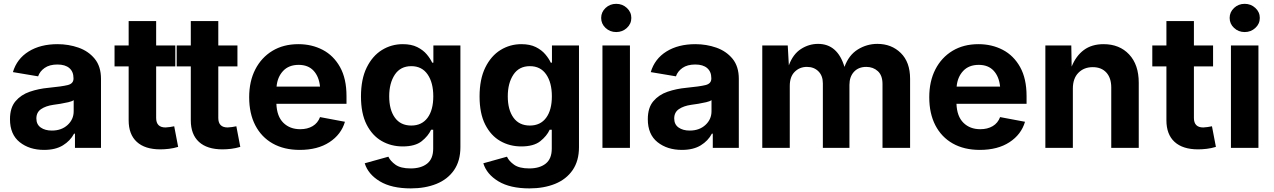

<svg xmlns="http://www.w3.org/2000/svg" viewBox="-20 -788 6787 1023"><path d="M214.8 10.7Q136.7 10.7 85 -30.5Q33.2 -71.8 33.2 -152.8Q33.2 -213.9 62.5 -248.5Q91.8 -283.2 138.7 -299.3Q185.5 -315.4 239.3 -320.3Q309.6 -327.1 340.6 -334.7Q371.6 -342.3 371.6 -369.1V-371.6Q371.6 -406.2 349.4 -425.3Q327.1 -444.3 286.1 -444.3Q243.7 -444.3 217.8 -426Q191.9 -407.7 183.1 -381.3L48.8 -403.8Q69.8 -474.6 132.6 -513.7Q195.3 -552.7 286.6 -552.7Q345.2 -552.7 398.2 -534.2Q451.2 -515.6 484.6 -474.9Q518.1 -434.1 518.1 -367.7V0H379.4V-75.7H374.5Q354.5 -37.6 314.9 -13.4Q275.4 10.7 214.8 10.7ZM256.3 -92.3Q307.6 -92.3 340.1 -122.1Q372.6 -151.9 372.6 -195.3V-254.4Q363.8 -248 344 -243.4Q324.2 -238.8 302.2 -235.1Q280.3 -231.4 264.2 -229.5Q223.6 -223.6 198.7 -206.5Q173.8 -189.5 173.8 -156.7Q173.8 -125 197 -108.6Q220.2 -92.3 256.3 -92.3Z M914.1 -545.9V-434.1H812V-159.7Q812 -108.9 861.8 -108.9Q870.1 -108.9 885 -111.1Q899.9 -113.3 908.2 -115.2L929.2 -5.4Q904.8 2 880.6 4.9Q856.4 7.8 834.5 7.8Q752.4 7.8 709 -32Q665.5 -71.8 665.5 -147V-434.1H590.3V-545.9H665.5V-675.8H812V-545.9Z M1245.1 -545.9V-434.1H1143.1V-159.7Q1143.1 -108.9 1192.9 -108.9Q1201.2 -108.9 1216.1 -111.1Q1231 -113.3 1239.3 -115.2L1260.3 -5.4Q1235.8 2 1211.7 4.9Q1187.5 7.8 1165.5 7.8Q1083.5 7.8 1040 -32Q996.6 -71.8 996.6 -147V-434.1H921.4V-545.9H996.6V-675.8H1143.1V-545.9Z M1577.1 10.7Q1493.7 10.7 1433.1 -23.4Q1372.6 -57.6 1340.1 -120.6Q1307.6 -183.6 1307.6 -270Q1307.6 -354.5 1340.1 -418Q1372.6 -481.4 1431.4 -517.1Q1490.2 -552.7 1569.8 -552.7Q1641.1 -552.7 1699.2 -522.5Q1757.3 -492.2 1791.7 -430.7Q1826.2 -369.1 1826.2 -275.9V-234.9H1452.6Q1455.1 -168 1489.7 -133.8Q1524.4 -99.6 1579.6 -99.6Q1618.2 -99.6 1645.8 -116Q1673.3 -132.3 1685.1 -164.1L1817.9 -139.2Q1797.9 -71.3 1735.1 -30.3Q1672.4 10.7 1577.1 10.7ZM1453.6 -326.7H1685.1Q1679.7 -379.9 1650.9 -411.1Q1622.1 -442.4 1571.3 -442.4Q1518.6 -442.4 1488.3 -409.9Q1458 -377.4 1453.6 -326.7Z M2168.9 215.8Q2066.4 215.8 2003.9 178.2Q1941.4 140.6 1923.3 82L2049.3 46.9Q2059.6 69.8 2087.2 89.6Q2114.7 109.4 2168 109.4Q2223.6 109.4 2255.9 83.7Q2288.1 58.1 2288.1 3.9V-96.7H2276.9Q2261.7 -63.5 2226.8 -35.6Q2191.9 -7.8 2125.5 -7.8Q2064 -7.8 2013.7 -36.6Q1963.4 -65.4 1933.3 -124.5Q1903.3 -183.6 1903.3 -273.9Q1903.3 -366.2 1933.8 -428.2Q1964.4 -490.2 2014.9 -521.5Q2065.4 -552.7 2126 -552.7Q2171.9 -552.7 2203.1 -537.1Q2234.4 -521.5 2253.7 -498.5Q2272.9 -475.6 2282.7 -454.1H2289.1V-545.9H2433.1V-4.4Q2433.1 69.3 2399.2 118.4Q2365.2 167.5 2305.4 191.7Q2245.6 215.8 2168.9 215.8ZM2171.4 -119.1Q2227.5 -119.1 2258.1 -160.4Q2288.6 -201.7 2288.6 -274.9Q2288.6 -347.7 2258.3 -391.6Q2228 -435.5 2171.4 -435.5Q2113.8 -435.5 2083.7 -390.4Q2053.7 -345.2 2053.7 -274.9Q2053.7 -203.1 2084 -161.1Q2114.3 -119.1 2171.4 -119.1Z M2800.8 215.8Q2698.2 215.8 2635.7 178.2Q2573.2 140.6 2555.2 82L2681.2 46.9Q2691.4 69.8 2719 89.6Q2746.6 109.4 2799.8 109.4Q2855.5 109.4 2887.7 83.7Q2919.9 58.1 2919.9 3.9V-96.7H2908.7Q2893.6 -63.5 2858.6 -35.6Q2823.7 -7.8 2757.3 -7.8Q2695.8 -7.8 2645.5 -36.6Q2595.2 -65.4 2565.2 -124.5Q2535.2 -183.6 2535.2 -273.9Q2535.2 -366.2 2565.7 -428.2Q2596.2 -490.2 2646.7 -521.5Q2697.3 -552.7 2757.8 -552.7Q2803.7 -552.7 2835 -537.1Q2866.2 -521.5 2885.5 -498.5Q2904.8 -475.6 2914.6 -454.1H2920.9V-545.9H3064.9V-4.4Q3064.9 69.3 3031 118.4Q2997.1 167.5 2937.3 191.7Q2877.4 215.8 2800.8 215.8ZM2803.2 -119.1Q2859.4 -119.1 2889.9 -160.4Q2920.4 -201.7 2920.4 -274.9Q2920.4 -347.7 2890.1 -391.6Q2859.9 -435.5 2803.2 -435.5Q2745.6 -435.5 2715.6 -390.4Q2685.5 -345.2 2685.5 -274.9Q2685.5 -203.1 2715.8 -161.1Q2746.1 -119.1 2803.2 -119.1Z M3189.9 0V-545.9H3336.4V0ZM3263.2 -617.2Q3230 -617.2 3206.5 -639.2Q3183.1 -661.1 3183.1 -692.4Q3183.1 -723.6 3206.5 -745.6Q3230 -767.6 3263.2 -767.6Q3296.4 -767.6 3320.1 -745.6Q3343.8 -723.6 3343.8 -692.4Q3343.8 -661.1 3320.1 -639.2Q3296.4 -617.2 3263.2 -617.2Z M3613.3 10.7Q3535.2 10.7 3483.4 -30.5Q3431.6 -71.8 3431.6 -152.8Q3431.6 -213.9 3460.9 -248.5Q3490.2 -283.2 3537.1 -299.3Q3584 -315.4 3637.7 -320.3Q3708 -327.1 3739 -334.7Q3770 -342.3 3770 -369.1V-371.6Q3770 -406.2 3747.8 -425.3Q3725.6 -444.3 3684.6 -444.3Q3642.1 -444.3 3616.2 -426Q3590.3 -407.7 3581.5 -381.3L3447.3 -403.8Q3468.3 -474.6 3531 -513.7Q3593.8 -552.7 3685.1 -552.7Q3743.7 -552.7 3796.6 -534.2Q3849.6 -515.6 3883.1 -474.9Q3916.5 -434.1 3916.5 -367.7V0H3777.8V-75.7H3772.9Q3752.9 -37.6 3713.4 -13.4Q3673.8 10.7 3613.3 10.7ZM3654.8 -92.3Q3706.1 -92.3 3738.5 -122.1Q3771 -151.9 3771 -195.3V-254.4Q3762.2 -248 3742.4 -243.4Q3722.7 -238.8 3700.7 -235.1Q3678.7 -231.4 3662.6 -229.5Q3622.1 -223.6 3597.2 -206.5Q3572.3 -189.5 3572.3 -156.7Q3572.3 -125 3595.5 -108.6Q3618.7 -92.3 3654.8 -92.3Z M4041.5 0V-545.9H4177.2L4183.1 -439.9Q4205.1 -499.5 4247.6 -526.9Q4290 -554.2 4338.9 -554.2Q4442.4 -554.2 4479.5 -431.6Q4502.4 -494.6 4550.5 -524.4Q4598.6 -554.2 4654.8 -554.2Q4730 -554.2 4779.5 -505.6Q4829.1 -457 4829.1 -368.2V0H4682.1V-340.3Q4682.1 -386.2 4657.2 -408.9Q4632.3 -431.6 4595.7 -431.6Q4554.2 -431.6 4530 -405.3Q4505.9 -378.9 4505.9 -335.9V0H4364.3V-344.2Q4364.3 -384.3 4340.6 -408Q4316.9 -431.6 4279.3 -431.6Q4240.7 -431.6 4214.4 -405.5Q4188 -379.4 4188 -330.1V0Z M5200.7 10.7Q5117.2 10.7 5056.6 -23.4Q4996.1 -57.6 4963.6 -120.6Q4931.2 -183.6 4931.2 -270Q4931.2 -354.5 4963.6 -418Q4996.1 -481.4 5054.9 -517.1Q5113.8 -552.7 5193.4 -552.7Q5264.6 -552.7 5322.8 -522.5Q5380.9 -492.2 5415.3 -430.7Q5449.7 -369.1 5449.7 -275.9V-234.9H5076.2Q5078.6 -168 5113.3 -133.8Q5147.9 -99.6 5203.1 -99.6Q5241.7 -99.6 5269.3 -116Q5296.9 -132.3 5308.6 -164.1L5441.4 -139.2Q5421.4 -71.3 5358.6 -30.3Q5295.9 10.7 5200.7 10.7ZM5077.1 -326.7H5308.6Q5303.2 -379.9 5274.4 -411.1Q5245.6 -442.4 5194.8 -442.4Q5142.1 -442.4 5111.8 -409.9Q5081.5 -377.4 5077.1 -326.7Z M5696.3 -315.9V0H5549.8V-545.9H5688L5689.9 -433.1Q5712.9 -490.2 5754.9 -521.5Q5796.9 -552.7 5859.9 -552.7Q5944.8 -552.7 5996.1 -498Q6047.4 -443.4 6047.4 -347.2V0H5900.9V-321.8Q5900.9 -372.6 5874.8 -401.4Q5848.6 -430.2 5802.2 -430.2Q5755.4 -430.2 5725.8 -400.1Q5696.3 -370.1 5696.3 -315.9Z M6443.4 -545.9V-434.1H6341.3V-159.7Q6341.3 -108.9 6391.1 -108.9Q6399.4 -108.9 6414.3 -111.1Q6429.2 -113.3 6437.5 -115.2L6458.5 -5.4Q6434.1 2 6409.9 4.9Q6385.7 7.8 6363.8 7.8Q6281.7 7.8 6238.3 -32Q6194.8 -71.8 6194.8 -147V-434.1H6119.6V-545.9H6194.8V-675.8H6341.3V-545.9Z M6538.6 0V-545.9H6685.1V0ZM6611.8 -617.2Q6578.6 -617.2 6555.2 -639.2Q6531.7 -661.1 6531.7 -692.4Q6531.7 -723.6 6555.2 -745.6Q6578.6 -767.6 6611.8 -767.6Q6645 -767.6 6668.7 -745.6Q6692.4 -723.6 6692.4 -692.4Q6692.4 -661.1 6668.7 -639.2Q6645 -617.2 6611.8 -617.2Z"/></svg>

Font: Inter-Bold
Style: Bold
Weight: 700
Designer: Rasmus Andersson
Foundry: rsms
Version: Version 4.000;git-a52131595